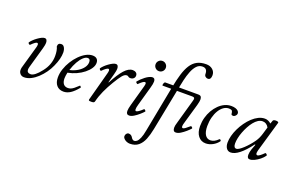

<svg xmlns="http://www.w3.org/2000/svg" viewBox="-115 -1160 2854 1873"><g transform="rotate(20 1312.0 -223.0)"><path d="M127 13Q110 13 97.5 5Q85 -3 78.5 -16Q72 -29 72 -42Q72 -50 73 -57Q74 -64 75 -69L142 -305Q143 -310 144.5 -316.5Q146 -323 146 -330Q146 -338 143 -342.5Q140 -347 133 -347Q126 -347 112 -337Q98 -327 76 -305Q73 -302 67 -305.5Q61 -309 57.5 -314.5Q54 -320 56 -323Q65 -337 81.5 -353Q98 -369 117.5 -383Q137 -397 155.5 -406.5Q174 -416 188 -416Q202 -416 209 -405.5Q216 -395 216 -375Q216 -365 213.5 -352Q211 -339 205 -316L144 -101Q142 -93 140.5 -85.5Q139 -78 139 -72Q139 -55 149 -46Q159 -37 178 -37Q198 -37 224 -57Q250 -77 281 -117Q312 -156 327.5 -198.5Q343 -241 343 -285Q343 -314 339 -337.5Q335 -361 326 -380Q326 -416 360 -416Q377 -416 387 -404.5Q397 -393 401.5 -376.5Q406 -360 406 -344Q406 -313 397 -276.5Q388 -240 368 -196Q351 -157 324.5 -120Q298 -83 266 -53Q234 -23 198.5 -5Q163 13 127 13Z M537 13Q491 13 465 -17Q439 -47 439 -100Q439 -143 454 -187.5Q469 -232 494 -272.5Q519 -313 551 -345.5Q583 -378 618 -397Q653 -416 686 -416Q715 -416 730.5 -401.5Q746 -387 746 -360Q746 -332 727 -303Q708 -274 675 -247.5Q642 -221 600 -202Q558 -183 511 -174Q507 -154 505 -139.5Q503 -125 503 -113Q503 -75 519 -55Q535 -35 565 -35Q581 -35 595 -40.5Q609 -46 626.5 -59.5Q644 -73 668 -96Q670 -99 674 -96Q678 -93 681 -88Q684 -83 682 -80Q642 -31 607.5 -9Q573 13 537 13ZM520 -205Q565 -215 600 -236Q635 -257 655.5 -285Q676 -313 676 -343Q676 -360 669.5 -368.5Q663 -377 649 -377Q628 -377 604 -355Q580 -333 558 -294.5Q536 -256 520 -205Z M828 13Q807 13 802.5 10Q798 7 799 0L881 -305Q882 -310 883.5 -316.5Q885 -323 885 -330Q885 -338 882 -342.5Q879 -347 873 -347Q866 -347 851.5 -337Q837 -327 814 -304Q811 -301 805.5 -304.5Q800 -308 796.5 -314Q793 -320 795 -323Q804 -337 820.5 -353Q837 -369 856.5 -383Q876 -397 894.5 -406.5Q913 -416 927 -416Q941 -416 948 -405.5Q955 -395 955 -375Q955 -365 952.5 -352Q950 -339 944 -316L919 -224L923 -223Q974 -320 1017 -368Q1060 -416 1103 -416Q1123 -416 1137 -405.5Q1151 -395 1151 -375Q1151 -357 1138 -345.5Q1125 -334 1106 -334Q1094 -334 1088.5 -337.5Q1083 -341 1078.5 -344.5Q1074 -348 1065 -348Q1043 -348 1019.5 -319.5Q996 -291 961 -232Q926 -174 900 -117Q874 -60 860 -2Q858 5 851.5 9Q845 13 828 13Z M1218 13Q1188 13 1188 -24Q1188 -36 1191 -52.5Q1194 -69 1200 -90L1260 -305Q1266 -327 1264.5 -337Q1263 -347 1252 -347Q1245 -347 1230.5 -337Q1216 -327 1193 -304Q1191 -302 1185 -305.5Q1179 -309 1175 -314.5Q1171 -320 1174 -324Q1184 -337 1200.5 -353Q1217 -369 1236 -383.5Q1255 -398 1274 -407Q1293 -416 1307 -416Q1335 -416 1335 -381Q1335 -369 1332 -353Q1329 -337 1323 -316L1267 -117Q1257 -82 1258 -66Q1259 -50 1269 -50Q1277 -50 1293.5 -60.5Q1310 -71 1335 -95Q1338 -98 1343.5 -94.5Q1349 -91 1352.5 -85.5Q1356 -80 1354 -77Q1340 -61 1316 -40Q1292 -19 1266 -3Q1240 13 1218 13ZM1344 -493Q1322 -493 1306.5 -508.5Q1291 -524 1291 -546Q1291 -568 1306.5 -583.5Q1322 -599 1344 -599Q1366 -599 1381.5 -583.5Q1397 -568 1397 -546Q1397 -524 1381.5 -508.5Q1366 -493 1344 -493Z M1319 269Q1301 269 1284 261.5Q1267 254 1256 242Q1245 230 1245 218Q1245 202 1254.5 190.5Q1264 179 1276 179Q1304 179 1318 204Q1325 216 1333 222Q1341 228 1350 228Q1364 228 1377.5 216.5Q1391 205 1404 175.5Q1417 146 1427 91L1520 -394Q1535 -471 1553 -531Q1571 -591 1597 -632Q1623 -673 1661.5 -694Q1700 -715 1757 -715Q1798 -715 1824 -692Q1850 -669 1850 -634Q1850 -611 1842 -599Q1834 -587 1817 -587Q1804 -587 1792.5 -596.5Q1781 -606 1781 -622Q1781 -652 1768.5 -666.5Q1756 -681 1730 -681Q1695 -681 1670.5 -654.5Q1646 -628 1629 -585Q1612 -542 1600.5 -491.5Q1589 -441 1580 -394L1492 54Q1480 116 1460.5 164.5Q1441 213 1407 241Q1373 269 1319 269ZM1427 -373Q1423 -373 1424 -382.5Q1425 -392 1430 -401.5Q1435 -411 1440 -411H1749Q1754 -411 1752 -401.5Q1750 -392 1745.5 -382.5Q1741 -373 1736 -373Z M1703 13Q1687 13 1680 2.5Q1673 -8 1673 -28Q1673 -39 1675.5 -51Q1678 -63 1686 -90L1754 -331Q1762 -354 1757.5 -363.5Q1753 -373 1736 -373H1686Q1682 -373 1683 -382.5Q1684 -392 1689 -401.5Q1694 -411 1699 -411H1782Q1804 -411 1812 -401Q1820 -391 1820 -371Q1820 -361 1817.5 -347.5Q1815 -334 1809 -311L1753 -117Q1746 -94 1744 -84.5Q1742 -75 1742 -69Q1742 -50 1754 -50Q1763 -50 1779 -61.5Q1795 -73 1820 -95Q1824 -98 1829.5 -94.5Q1835 -91 1838.5 -85.5Q1842 -80 1839 -77Q1825 -61 1801 -40Q1777 -19 1751 -3Q1725 13 1703 13Z M2013 13Q1964 13 1934.5 -25Q1905 -63 1905 -127Q1905 -173 1916.5 -215.5Q1928 -258 1949 -294.5Q1970 -331 1998 -358.5Q2026 -386 2058.5 -401Q2091 -416 2126 -416Q2151 -416 2169.5 -410Q2188 -404 2198.5 -393Q2209 -382 2209 -368Q2209 -355 2197.5 -343Q2186 -331 2172 -331Q2159 -331 2154 -340Q2153 -354 2150.5 -362.5Q2148 -371 2145 -375Q2141 -380 2132 -382.5Q2123 -385 2112 -385Q2083 -385 2057.5 -367Q2032 -349 2012.5 -317Q1993 -285 1982 -242.5Q1971 -200 1971 -152Q1971 -94 1990.5 -62.5Q2010 -31 2046 -31Q2066 -31 2086 -41Q2106 -51 2126 -71Q2130 -75 2134.5 -72.5Q2139 -70 2142 -65Q2145 -60 2142 -55Q2119 -24 2084 -5.5Q2049 13 2013 13Z M2272 13Q2244 13 2228 -9.5Q2212 -32 2212 -69Q2212 -102 2222 -140Q2232 -178 2250.5 -216.5Q2269 -255 2294 -290Q2319 -325 2348.5 -352.5Q2378 -380 2410.5 -396Q2443 -412 2476 -412Q2511 -412 2541 -385L2553 -419Q2555 -425 2564.5 -428Q2574 -431 2585.5 -430.5Q2597 -430 2604.5 -426.5Q2612 -423 2610 -417L2518 -99Q2516 -89 2514.5 -82Q2513 -75 2513 -70Q2513 -50 2529 -50Q2537 -50 2553.5 -62Q2570 -74 2592 -96Q2596 -100 2602 -96.5Q2608 -93 2612 -87.5Q2616 -82 2613 -77Q2597 -54 2571.5 -33.5Q2546 -13 2519 0Q2492 13 2472 13Q2457 13 2450 3.5Q2443 -6 2443 -25Q2443 -39 2446 -54Q2449 -69 2454 -84L2475 -140L2469 -142Q2353 13 2272 13ZM2313 -40Q2324 -40 2342 -51.5Q2360 -63 2381.5 -83Q2403 -103 2425 -128Q2447 -153 2466 -180Q2480 -200 2489.5 -221Q2499 -242 2506 -265L2528 -339Q2505 -380 2464 -380Q2440 -380 2417.5 -365.5Q2395 -351 2375 -326Q2355 -301 2338.5 -270Q2322 -239 2309.5 -206Q2297 -173 2290.5 -142Q2284 -111 2284 -86Q2284 -40 2313 -40Z"/></g></svg>

Font: Junicode VF
Style: Italic
Weight: 400
Italic angle: -11°
Designer: Peter S. Baker
Version: Version 2.209